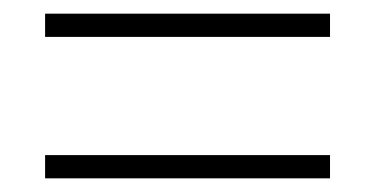

<svg xmlns="http://www.w3.org/2000/svg" viewBox="-20 -493 550 281"><path d="M46 -439V-473H463V-439ZM46 -232V-266H463V-232Z"/></svg>

Font: Noto Sans Gujarati UI SemiCondensed ExtraLight
Style: Regular
Weight: 200
Width: 4
Designer: Jelle Bosma - Monotype Design Team, Universal Thirst
Foundry: Monotype Imaging Inc.
Version: Version 2.106; ttfautohint (v1.8.4.7-5d5b)